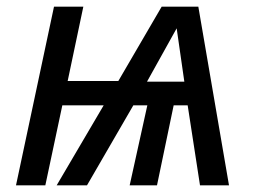

<svg xmlns="http://www.w3.org/2000/svg" viewBox="-20 -556 771 576"><path d="M28 0 142 -536H230L183 -313H335L465 -536H575L667 0H580L543 -240H501L451 0H369L422 -240H380L241 0H150L291 -240H167L116 0ZM421 -311H533L510 -471Z"/></svg>

Font: Noto Sans IKEA
Style: Italic
Weight: 400
Italic angle: -12°
Designer: Monotype Design Team
Foundry: Monotype Imaging Inc.
Version: Version 2.001